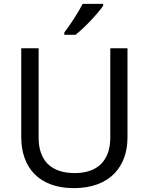

<svg xmlns="http://www.w3.org/2000/svg" viewBox="-20 -964 771 994"><path d="M514 -934V-944H408C385 -899 342 -833 313 -796V-784H371C418 -820 489 -897 514 -934ZM640 -252V-714H551V-252C551 -144 496 -68 367 -68C242 -68 180 -135 180 -251V-714H90V-254C90 -95 184 10 362 10C551 10 640 -104 640 -252Z"/></svg>

Font: Noto Sans Runic
Style: Regular
Weight: 400
Designer: Monotype Design Team
Foundry: Monotype Imaging Inc.
Version: Version 2.002